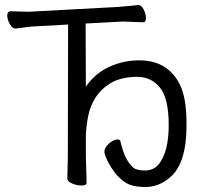

<svg xmlns="http://www.w3.org/2000/svg" viewBox="-20 -730 824 767"><path d="M433 -404Q362 -368 337 -286Q326 -246 323 -192V-106L326 0Q326 11 306.5 11Q287 11 268 3Q249 -5 249 -18L251 -107L252 -632L126 -625Q101 -624 77.5 -620.5Q54 -617 43 -616H42Q29 -616 19 -634Q9 -652 9 -668.5Q9 -685 22 -685L93 -683L447 -702Q470 -704 494 -706Q518 -708 530 -710H533Q545 -710 554 -692Q563 -674 563 -657.5Q563 -641 551 -641L471 -644L322 -636L323 -384Q361 -438 417.5 -463.5Q474 -489 536 -489Q598 -489 640.5 -460.5Q683 -432 704.5 -378.5Q726 -325 725 -227Q725 -78 660 -22Q615 17 561.5 17Q508 17 481 -1Q454 -19 436 -44Q418 -69 407.5 -91.5Q397 -114 397 -124.5Q397 -135 406 -146.5Q415 -158 427.5 -165.5Q440 -173 450 -173Q460 -173 462 -162Q478 -90 513 -60Q526 -49 560 -49Q594 -49 615 -75Q654 -125 654 -230Q654 -337 619 -380Q584 -423 528.5 -423Q473 -423 433 -404Z"/></svg>

Font: Moon Stars Kai T
Style: Regular
Weight: 400
Designer: GuiWonder
Version: Version 1.101